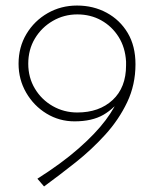

<svg xmlns="http://www.w3.org/2000/svg" viewBox="-20 -664 567 693"><path d="M249 -226Q194 -226 148 -254Q102 -282 74.5 -329.5Q47 -377 47 -434Q47 -494 75.5 -541.5Q104 -589 152 -616.5Q200 -644 258 -644Q317 -644 365 -618Q413 -592 441 -545Q469 -498 469 -432Q469 -358 439 -295Q409 -232 360 -178Q311 -124 253 -78Q195 -32 139 9L115 -19Q202 -74 263.5 -128Q325 -182 361 -230Q397 -278 410 -317L428 -321Q394 -273 353 -249.5Q312 -226 249 -226ZM259 -258Q338 -258 386.5 -303Q435 -348 435 -428V-442Q432 -493 408 -531Q384 -569 345.5 -590.5Q307 -612 259 -612Q211 -612 170.5 -588.5Q130 -565 106 -525Q82 -485 82 -434Q82 -384 106 -344Q130 -304 170.5 -281Q211 -258 259 -258Z"/></svg>

Font: Josefin Sans ExtraLight
Style: Regular
Weight: 250
Designer: Santiago Orozco
Foundry: Typemade
Version: Version 2.000